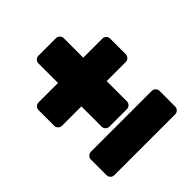

<svg xmlns="http://www.w3.org/2000/svg" viewBox="-184 -812 945 945"><g transform="rotate(-45 288.0 -340.0)"><path d="M66 -354Q55 -354 47 -362Q39 -370 39 -381V-490Q39 -501 47 -509Q55 -517 66 -517H201V-653Q201 -664 209 -672Q217 -680 228 -680H350Q361 -680 369 -672Q377 -664 377 -653V-517H510Q521 -517 529 -509Q537 -501 537 -490V-381Q537 -370 529 -362Q521 -354 510 -354H377V-213Q377 -202 369 -194Q361 -186 350 -186H228Q217 -186 209 -194Q201 -202 201 -213V-354ZM527 -136V-27Q527 -16 519 -8Q511 0 500 0H76Q65 0 57 -8Q49 -16 49 -27V-136Q49 -147 57 -155Q65 -163 76 -163H500Q511 -163 519 -155Q527 -147 527 -136Z"/></g></svg>

Font: Rubik
Style: Regular
Weight: 900
Designer: Hubert & Fischer
Foundry: Hubert & Fischer
Version: Version 1.100